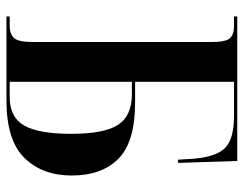

<svg xmlns="http://www.w3.org/2000/svg" viewBox="-100 -654 754 594"><g transform="rotate(90 277.0 -357.0)"><path d="M31 0V-10H59Q87 -10 98.5 -24.5Q110 -39 110 -82V-634Q110 -678 98.5 -691Q87 -704 61 -704H31V-714H478L484 -531H474L471 -579Q465 -650 437 -677Q409 -704 338 -704H233V-398H297Q419 -398 471 -346.5Q523 -295 523 -202Q523 -111 468.5 -55.5Q414 0 291 0ZM280 -10Q343 -10 368.5 -55Q394 -100 394 -200Q394 -303 366 -345.5Q338 -388 272 -388H233V-10Z"/></g></svg>

Font: Noto Serif Display Condensed SemiBold
Style: Regular
Weight: 600
Width: 3
Designer: Monotype Design Team
Foundry: Monotype Imaging Inc.
Version: Version 2.009